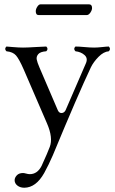

<svg xmlns="http://www.w3.org/2000/svg" viewBox="-20 -630 535 891"><path d="M382.8 -560.1H159.2Q146 -560.1 146 -578.1Q146 -587.9 153.1 -598.9Q160.2 -609.9 168 -609.9H393.1Q407.2 -609.9 407.2 -592.8Q407.2 -583 399.4 -571.5Q391.6 -560.1 382.8 -560.1ZM185.1 172.9Q147 240.7 92.8 241.2Q73.7 241.2 60.8 231.2Q47.9 221.2 47.9 206.1Q47.9 194.8 57.9 183.8Q67.9 172.9 86.9 172.9Q91.8 172.9 101.3 175.5Q110.8 178.2 118.2 178.2Q153.3 178.2 172.9 140.1Q201.7 77.1 210.9 51.8Q227.1 9.8 198.2 -57.1L89.8 -308.1Q68.8 -356 54.4 -372.6Q40 -389.2 9.8 -392.1Q-1.5 -403.3 9.8 -414.1Q11.7 -414.1 39.8 -411.6Q67.9 -409.2 86.9 -409.2Q106 -409.2 143.6 -411.6Q181.2 -414.1 194.8 -414.1Q206.1 -402.8 194.8 -392.1Q167 -390.1 157.5 -378.7Q147.9 -367.2 150.4 -354Q152.8 -340.8 163.1 -316.9L248 -119.1Q253.9 -105 265.9 -105.5Q277.8 -106 284.2 -118.2L378.9 -336.9Q388.7 -359.9 372.3 -374.5Q356 -389.2 330.1 -392.1Q318.8 -403.3 330.1 -414.1Q346.2 -414.1 372.6 -411.6Q398.9 -409.2 417 -409.2Q432.1 -409.2 454.1 -411.6Q476.1 -414.1 484.9 -414.1Q496.1 -402.8 484.9 -392.1Q460.9 -390.1 437.5 -366.5Q414.1 -342.8 401.9 -317.9Q341.8 -190.9 225.1 90.8Q206.1 134.8 185.1 172.9Z"/></svg>

Font: Linux Libertine Display
Style: Regular
Weight: 400
Designer: Philipp H. Poll
Foundry: Philipp H. Poll
Version: Version 5.0.9